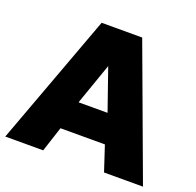

<svg xmlns="http://www.w3.org/2000/svg" viewBox="-123 -830 982 961"><g transform="rotate(20 368.0 -350.0)"><path d="M1 0 259.5 -700H475.5L734.5 0H527L483 -133.5H246.5L203 0ZM287 -286.5H441.5L364.5 -507.5Z"/></g></svg>

Font: Geologica Roman ExtraBold
Style: Regular
Weight: 800
Designer: Sindre Bremnes, Frode Helland
Foundry: Monokrom Skriftforlag AS
Version: Version 1.010;gftools[0.9.28]